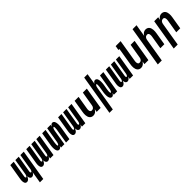

<svg xmlns="http://www.w3.org/2000/svg" viewBox="368 -2392 4264 4264"><g transform="rotate(-45 2500.0 -260.0)"><path d="M263 215 308 -59Q302 -46 294 -34Q286 -22 275.5 -12.5Q265 -3 251.5 2.5Q238 8 225 8Q209 8 195.5 0Q182 -8 174.5 -21Q167 -34 163.5 -49.5Q160 -65 160 -81Q154 -65 146.5 -50Q139 -35 127 -21.5Q115 -8 99 0Q83 8 67 8Q50 8 36.5 0Q23 -8 16 -21.5Q9 -35 6 -50.5Q3 -66 2 -82.5Q1 -99 3 -115.5Q5 -132 7 -148L69 -520H175L110 -131Q109 -123 108 -115Q107 -107 108.5 -100Q110 -93 114.5 -86.5Q119 -80 127 -80Q135 -80 141 -87.5Q147 -95 151 -102.5Q155 -110 157.5 -118Q160 -126 162 -134Q164 -142 165.5 -150Q167 -158 168 -166L227 -520H333L268 -131Q267 -123 266 -115Q265 -107 266.5 -100Q268 -93 272.5 -86.5Q277 -80 285 -80Q293 -80 299 -87.5Q305 -95 309 -102.5Q313 -110 315.5 -118Q318 -126 320 -134Q322 -142 323.5 -150Q325 -158 326 -166L385 -520H491L369 215Z M567 8Q550 8 536.5 0Q523 -8 516 -21.5Q509 -35 506 -50.5Q503 -66 502 -82.5Q501 -99 503 -115.5Q505 -132 507 -148L569 -520H675L610 -131Q609 -123 608 -115Q607 -107 608.5 -100Q610 -93 614.5 -86.5Q619 -80 627 -80Q635 -80 641 -87.5Q647 -95 651 -102.5Q655 -110 657.5 -118Q660 -126 662 -134Q664 -142 665.5 -150Q667 -158 668 -166L727 -520H833L768 -131Q767 -123 766 -115Q765 -107 766.5 -100Q768 -93 772.5 -86.5Q777 -80 785 -80Q793 -80 799 -87.5Q805 -95 809 -102.5Q813 -110 815.5 -118Q818 -126 820 -134Q822 -142 823.5 -150Q825 -158 826 -166L885 -520H991L905 0H799L808 -59Q802 -46 794 -34Q786 -22 775.5 -12.5Q765 -3 751.5 2.5Q738 8 725 8Q709 8 695.5 0Q682 -8 674.5 -21Q667 -34 663.5 -49.5Q660 -65 660 -81Q654 -65 646.5 -50Q639 -35 627 -21.5Q615 -8 599 0Q583 8 567 8Z M1081 8Q1064 8 1050 -1Q1036 -10 1028.5 -24Q1021 -38 1017 -54Q1013 -70 1011.5 -87Q1010 -104 1010 -121Q1010 -138 1011 -155Q1012 -172 1014.5 -189Q1017 -206 1020 -223L1069 -520H1175L1123 -209Q1122 -203 1121 -197.5Q1120 -192 1119.5 -186.5Q1119 -181 1118 -175Q1117 -169 1116.5 -163.5Q1116 -158 1115.5 -152.5Q1115 -147 1114.5 -141.5Q1114 -136 1113.5 -130Q1113 -124 1113 -118.5Q1113 -113 1114 -107.5Q1115 -102 1115.5 -96.5Q1116 -91 1118 -85.5Q1120 -80 1126 -80Q1133 -80 1138.5 -86Q1144 -92 1147.5 -98.5Q1151 -105 1153.5 -111.5Q1156 -118 1158 -124.5Q1160 -131 1162 -138Q1164 -145 1165.5 -151.5Q1167 -158 1168 -165Q1169 -172 1170 -179L1227 -520H1333L1325 -470Q1329 -480 1335.5 -490Q1342 -500 1350.5 -509Q1359 -518 1370 -523Q1381 -528 1392 -528Q1409 -528 1423 -519Q1437 -510 1445 -496Q1453 -482 1456.5 -466Q1460 -450 1462 -433Q1464 -416 1464 -399Q1464 -382 1462.5 -365Q1461 -348 1459 -331Q1457 -314 1454 -297L1405 0H1299L1350 -311Q1351 -317 1352 -322.5Q1353 -328 1354 -333.5Q1355 -339 1356 -345Q1357 -351 1357.5 -356.5Q1358 -362 1358 -367.5Q1358 -373 1358.5 -378.5Q1359 -384 1359.5 -390Q1360 -396 1360 -401.5Q1360 -407 1359.5 -412.5Q1359 -418 1358.5 -423.5Q1358 -429 1356 -434.5Q1354 -440 1348 -440Q1341 -440 1335.5 -434Q1330 -428 1326 -421.5Q1322 -415 1319.5 -408.5Q1317 -402 1315 -395.5Q1313 -389 1311.5 -382Q1310 -375 1308.5 -368.5Q1307 -362 1305.5 -355Q1304 -348 1303 -341L1247 0H1141L1149 -50Q1144 -40 1137.5 -30Q1131 -20 1122.5 -11Q1114 -2 1103 3Q1092 8 1081 8Z M1567 8Q1550 8 1536.5 0Q1523 -8 1516 -21.5Q1509 -35 1506 -50.5Q1503 -66 1502 -82.5Q1501 -99 1503 -115.5Q1505 -132 1507 -148L1569 -520H1675L1610 -131Q1609 -123 1608 -115Q1607 -107 1608.5 -100Q1610 -93 1614.5 -86.5Q1619 -80 1627 -80Q1635 -80 1641 -87.5Q1647 -95 1651 -102.5Q1655 -110 1657.5 -118Q1660 -126 1662 -134Q1664 -142 1665.5 -150Q1667 -158 1668 -166L1727 -520H1833L1768 -131Q1767 -123 1766 -115Q1765 -107 1766.5 -100Q1768 -93 1772.5 -86.5Q1777 -80 1785 -80Q1793 -80 1799 -87.5Q1805 -95 1809 -102.5Q1813 -110 1815.5 -118Q1818 -126 1820 -134Q1822 -142 1823.5 -150Q1825 -158 1826 -166L1885 -520H1991L1905 0H1799L1808 -59Q1802 -46 1794 -34Q1786 -22 1775.5 -12.5Q1765 -3 1751.5 2.5Q1738 8 1725 8Q1709 8 1695.5 0Q1682 -8 1674.5 -21Q1667 -34 1663.5 -49.5Q1660 -65 1660 -81Q1654 -65 1646.5 -50Q1639 -35 1627 -21.5Q1615 -8 1599 0Q1583 8 1567 8Z M2152 8Q2126 8 2103.5 -1.5Q2081 -11 2066 -29.5Q2051 -48 2043 -71.5Q2035 -95 2033 -120.5Q2031 -146 2032.5 -172Q2034 -198 2039 -223L2088 -520H2213L2161 -206Q2159 -195 2158 -183Q2157 -171 2157.5 -159.5Q2158 -148 2161 -137Q2164 -126 2169.5 -116.5Q2175 -107 2185.5 -102Q2196 -97 2208 -97Q2223 -97 2238.5 -103Q2254 -109 2265 -121Q2276 -133 2282 -148Q2288 -163 2290 -179L2347 -520H2472L2386 0H2261L2273 -72Q2263 -56 2251 -40.5Q2239 -25 2223 -14Q2207 -3 2188.5 2.5Q2170 8 2152 8Z M2447 215 2604 -735H2710L2667 -470Q2671 -480 2677.5 -490Q2684 -500 2692.5 -509Q2701 -518 2712 -523Q2723 -528 2734 -528Q2751 -528 2765 -519Q2779 -510 2787 -496Q2795 -482 2798.5 -466Q2802 -450 2804 -433Q2806 -416 2805.5 -399Q2805 -382 2804 -365Q2803 -348 2801 -331Q2799 -314 2796 -297L2781 -209Q2780 -203 2779 -197.5Q2778 -192 2777.5 -186.5Q2777 -181 2776 -175Q2775 -169 2774.5 -163.5Q2774 -158 2773.5 -152.5Q2773 -147 2772.5 -141.5Q2772 -136 2771.5 -130Q2771 -124 2771 -118.5Q2771 -113 2772 -107.5Q2773 -102 2773.5 -96.5Q2774 -91 2776 -85.5Q2778 -80 2784 -80Q2791 -80 2796.5 -86Q2802 -92 2805.5 -98.5Q2809 -105 2811.5 -111.5Q2814 -118 2816 -124.5Q2818 -131 2820 -138Q2822 -145 2823.5 -151.5Q2825 -158 2826 -165Q2827 -172 2828 -179L2885 -520H2991L2905 0H2799L2807 -50Q2802 -40 2795.5 -30Q2789 -20 2780.5 -11Q2772 -2 2761 3Q2750 8 2739 8Q2722 8 2708 -1Q2694 -10 2686.5 -24Q2679 -38 2675 -54Q2671 -70 2669.5 -87Q2668 -104 2668.5 -121Q2669 -138 2669.5 -155Q2670 -172 2672.5 -189Q2675 -206 2678 -223L2692 -311Q2693 -317 2694 -322.5Q2695 -328 2696 -333.5Q2697 -339 2698 -345Q2699 -351 2699.5 -356.5Q2700 -362 2700 -367.5Q2700 -373 2700.5 -378.5Q2701 -384 2701.5 -390Q2702 -396 2702 -401.5Q2702 -407 2701.5 -412.5Q2701 -418 2700.5 -423.5Q2700 -429 2698 -434.5Q2696 -440 2690 -440Q2683 -440 2677.5 -434Q2672 -428 2668 -421.5Q2664 -415 2661.5 -408.5Q2659 -402 2657 -395.5Q2655 -389 2653.5 -382Q2652 -375 2650.5 -368.5Q2649 -362 2647.5 -355Q2646 -348 2645 -341L2553 215Z M3067 8Q3050 8 3036.5 0Q3023 -8 3016 -21.5Q3009 -35 3006 -50.5Q3003 -66 3002 -82.5Q3001 -99 3003 -115.5Q3005 -132 3007 -148L3069 -520H3175L3110 -131Q3109 -123 3108 -115Q3107 -107 3108.5 -100Q3110 -93 3114.5 -86.5Q3119 -80 3127 -80Q3135 -80 3141 -87.5Q3147 -95 3151 -102.5Q3155 -110 3157.5 -118Q3160 -126 3162 -134Q3164 -142 3165.5 -150Q3167 -158 3168 -166L3227 -520H3333L3268 -131Q3267 -123 3266 -115Q3265 -107 3266.5 -100Q3268 -93 3272.5 -86.5Q3277 -80 3285 -80Q3293 -80 3299 -87.5Q3305 -95 3309 -102.5Q3313 -110 3315.5 -118Q3318 -126 3320 -134Q3322 -142 3323.5 -150Q3325 -158 3326 -166L3385 -520H3491L3405 0H3299L3308 -59Q3302 -46 3294 -34Q3286 -22 3275.5 -12.5Q3265 -3 3251.5 2.5Q3238 8 3225 8Q3209 8 3195.5 0Q3182 -8 3174.5 -21Q3167 -34 3163.5 -49.5Q3160 -65 3160 -81Q3154 -65 3146.5 -50Q3139 -35 3127 -21.5Q3115 -8 3099 0Q3083 8 3067 8Z M3652 8Q3626 8 3603.5 -1.5Q3581 -11 3566 -29.5Q3551 -48 3543 -71.5Q3535 -95 3533 -120.5Q3531 -146 3532.5 -172Q3534 -198 3539 -223L3606 -630H3575L3592 -735H3748L3661 -206Q3659 -195 3658 -183Q3657 -171 3657.5 -159.5Q3658 -148 3661 -137Q3664 -126 3669.5 -116.5Q3675 -107 3685.5 -102Q3696 -97 3708 -97Q3723 -97 3738.5 -103Q3754 -109 3765 -121Q3776 -133 3782 -148Q3788 -163 3790 -179L3847 -520H3972L3886 0H3761L3773 -72Q3763 -56 3751 -40.5Q3739 -25 3723 -14Q3707 -3 3688.5 2.5Q3670 8 3652 8Z M3966 215 4123 -735H4248L4201 -448Q4211 -464 4223 -479.5Q4235 -495 4250.5 -506Q4266 -517 4284.5 -522.5Q4303 -528 4321 -528Q4347 -528 4370 -518.5Q4393 -509 4408 -490.5Q4423 -472 4430.5 -448.5Q4438 -425 4440.5 -399.5Q4443 -374 4441 -348Q4439 -322 4435 -297L4386 0H4261L4313 -314Q4315 -325 4315.5 -337Q4316 -349 4315.5 -360.5Q4315 -372 4312.5 -383Q4310 -394 4304 -403.5Q4298 -413 4288 -418Q4278 -423 4266 -423Q4251 -423 4235.5 -417Q4220 -411 4209 -399Q4198 -387 4192 -372Q4186 -357 4183 -341L4091 215Z M4466 215 4588 -520H4713L4701 -448Q4711 -464 4723 -479.5Q4735 -495 4750.5 -506Q4766 -517 4784.5 -522.5Q4803 -528 4821 -528Q4847 -528 4870 -518.5Q4893 -509 4908 -490.5Q4923 -472 4930.5 -448.5Q4938 -425 4940.5 -399.5Q4943 -374 4941 -348Q4939 -322 4935 -297L4886 0H4761L4813 -314Q4815 -325 4815.5 -337Q4816 -349 4815.5 -360.5Q4815 -372 4812.5 -383Q4810 -394 4804 -403.5Q4798 -413 4788 -418Q4778 -423 4766 -423Q4751 -423 4735.5 -417Q4720 -411 4709 -399Q4698 -387 4692 -372Q4686 -357 4683 -341L4591 215Z"/></g></svg>

Font: Iosevka Extrabold Oblique
Style: Regular
Weight: 800
Italic angle: -9°
Monospace: yes
Designer: Belleve Invis
Foundry: Belleve Invis
Version: Version 32.5.0; ttfautohint (v1.8.4)